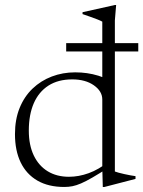

<svg xmlns="http://www.w3.org/2000/svg" viewBox="-20 -733 570 763"><path d="M386.5 -337.5Q386.5 -370.5 353 -394Q319.5 -417.5 267 -417.5Q211 -417.5 172.5 -392.8Q134 -368 114.2 -322.5Q94.5 -277 94.5 -214Q94.5 -156.5 114.2 -115.2Q134 -74 169.8 -52.2Q205.5 -30.5 254 -30.5Q293 -30.5 332.5 -44.8Q372 -59 414 -92L414.5 -69Q375 -43.5 348.2 -28Q321.5 -12.5 302.2 -4.2Q283 4 267.8 7Q252.5 10 235.5 10Q172.5 10 128.8 -15.2Q85 -40.5 62.2 -87.5Q39.5 -134.5 39.5 -200Q39.5 -258.5 58 -304Q76.5 -349.5 109.5 -381Q142.5 -412.5 186 -429Q229.5 -445.5 278.5 -445.5Q303.5 -445.5 326 -442.2Q348.5 -439 371.5 -432Q394.5 -425 420.5 -412L386.5 -382V-647Q380.5 -650.5 367.2 -655.8Q354 -661 338.2 -666.5Q322.5 -672 308 -677V-684.5L436 -713H441.5L436.5 -652V-51.5Q441 -49.5 451.2 -46.8Q461.5 -44 474 -41.2Q486.5 -38.5 498.5 -36.2Q510.5 -34 518.5 -33V-22L395 10H388.5L386.5 -63.5ZM243 -528.5V-561.5H529.5V-528.5Z"/></svg>

Font: Newsreader 24pt Light
Style: Regular
Weight: 300
Designer: Hugues Gentile
Foundry: Production Type
Version: Version 1.003